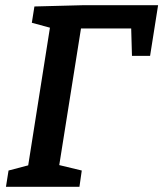

<svg xmlns="http://www.w3.org/2000/svg" viewBox="-20 -722 631 742"><path d="M3 0 13 -63 89 -83 173 -615 103 -634 113 -697 305 -702H591L560 -506H490L487 -612H293L209 -84L296 -63L287 0Z"/></svg>

Font: Bitter SemiBold
Style: Italic
Weight: 600
Italic angle: -9°
Designer: Sol Matas, and Bitter project Authors
Foundry: Sol Matas
Version: Version 2.001